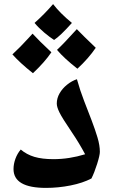

<svg xmlns="http://www.w3.org/2000/svg" viewBox="-20 -896 557 936"><path d="M204.1 20Q45.9 20 45.9 -71.8Q45.9 -96.7 55.2 -122.1Q64.5 -147.5 81.1 -167Q109.9 -142.6 147.7 -131.3Q185.5 -120.1 240.7 -120.1Q317.4 -120.1 395 -144Q365.2 -199.7 332 -248.5Q282.7 -321.3 269.8 -347.9Q256.8 -374.5 256.8 -391.1Q256.8 -417 270.3 -440.7Q283.7 -464.4 307.1 -483.2Q330.6 -502 355 -509.8Q370.6 -454.1 390.1 -403.8Q409.7 -353.5 426.8 -308.8Q443.8 -264.2 455.3 -225.8Q466.8 -187.5 466.8 -155.8Q466.8 -139.2 453.6 -97.2Q440.4 -55.2 425.8 -25.9Q383.8 -3.9 324 8.1Q264.2 20 204.1 20ZM330.6 -784.2Q273.9 -720.7 243.7 -701.2Q222.7 -714.4 195.3 -737.5Q168 -760.7 148.4 -784.2Q196.8 -827.1 238.8 -876Q272.9 -831.5 330.6 -784.2ZM230.5 -641.1Q196.8 -591.8 140.6 -539.1Q77.1 -589.4 40.5 -630.9Q79.1 -666.5 117.7 -709L138.7 -731.9Q169.4 -698.2 230.5 -641.1ZM446.8 -663.1Q412.6 -612.3 357.4 -561Q293 -611.3 257.8 -652.8Q290 -682.6 354.5 -753.9Q380.4 -726.6 446.8 -663.1Z"/></svg>

Font: Sahl Naskh
Style: Bold
Weight: 700
Designer: Pascal Zoghbi
Version: Version 1.001